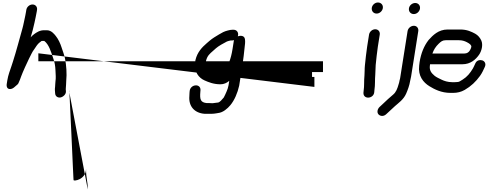

<svg xmlns="http://www.w3.org/2000/svg" viewBox="-20 -732 3918 1542"><path d="M422.5 -35C419.7 -17 420.9 0.8 422.8 16.9C423.8 43.4 446.3 54.7 466.5 50.6C485.6 46.9 512.6 26.2 509.4 -1.6L508.2 -11.5C507.7 -16 508.5 -22 508.5 -22C511.3 -39.5 510.1 -63.6 511.9 -81.2C518 -143.3 512.5 -207.3 502.7 -259.1C497 -289.1 483.6 -322.2 475 -349.7C464.5 -383.2 447.9 -418.3 428.6 -442.3C418.9 -454.4 393.8 -489 357.5 -489H341.3C300.2 -491.5 272.8 -471.5 252.1 -456.1C241.8 -448.5 233.9 -440.6 226.2 -432C236.7 -466.9 249.6 -511.8 257.3 -551.1C263 -580.4 270.5 -609.2 275.2 -639L277.4 -653C281.2 -676.7 265 -696 241.2 -696C217.5 -696 195.2 -676.7 191.4 -653L189.2 -639C187.8 -630.1 186.4 -620.4 183 -605.7C175.2 -572.4 169.1 -534.6 159.5 -501C136.7 -421 110 -318 85 -241.1L72.4 -202.1C61 -167.1 45.8 -131 38.6 -86L33.7 -55C32.2 -45.3 32.9 -15.3 61.7 -16.8C75.5 -17.5 86.5 -24.3 94.6 -31.3L120.1 -53.3C123.2 -56 126 -59.6 127.8 -63.3C137.3 -83 144 -101.4 150.7 -120.5C160.4 -148.2 200.4 -236.3 212.9 -260.7C226.5 -287.4 240.8 -318.5 251.2 -331.1C251.8 -331.8 252.6 -332.9 253.2 -333.8C267.5 -355.5 282.2 -379.1 296.7 -389.7C319.3 -406.3 309.6 -403 324.8 -403H335.9C372.5 -375 388.5 -320.2 408.1 -261.8C419.4 -228.3 423.6 -207.6 425.6 -165.1C427.2 -132.5 429.8 -106.3 425.4 -78C423.2 -64.5 424 -44.2 422.5 -35Z M535 0C535 -103 571 760 571 714C571 726 671 711 671 623C671 710 684.8 713 684.8 790Z M1889.8 -440.3C1890.8 -443.3 1891.7 -446.7 1892.2 -449.5C1895.8 -472.4 1881 -493 1856.1 -493H1846.1C1834.5 -493 1824.5 -490.9 1809.6 -487.1C1779.9 -479.6 1764.2 -470.5 1738.9 -455.4C1714.3 -440.7 1685.3 -423.6 1663.4 -404.7L1640.2 -384.7C1603.6 -353.1 1565.2 -314.4 1549.7 -250.1C1549.6 -249.6 1549.4 -248.7 1549.3 -248C1548 -240 1547 -230.9 1546.1 -221.3C1540.2 -156.2 1574.9 -107.8 1621.1 -87C1653.9 -72.1 1695.5 -55 1750.7 -55C1778 -55 1801.4 -66 1821.1 -82.6L1815.4 -47C1812.8 -30.3 1806.3 -11.6 1799.3 4.1C1794.4 15.1 1781 46 1777.1 51.2C1762.7 68.6 1745.2 88.7 1732.9 91.3L1716.3 93.2C1706.9 94.3 1693.7 96.8 1687.7 97C1680.3 96.4 1672 96 1663.8 96H1640.9C1589.4 90.5 1584.1 66.1 1589 6.1L1590.2 -7.8C1590.2 -8.2 1590.3 -9 1590.3 -9.5C1591.1 -64 1507.1 -56.5 1503 1.5L1502 12.9C1501.3 22.2 1501.4 31.5 1500.8 39.8C1493.6 122 1542.2 175.7 1622.3 181.9C1622.7 182 1623.6 182 1624.2 182H1650.2C1671 182 1691.8 182.9 1715.5 178.5L1731.4 175.8C1771 172.1 1807.6 139.6 1829.9 112.9C1863.1 73.4 1888.2 13.6 1900.8 -43.4C1900.9 -43.8 1901 -44.5 1901.1 -45L1926.9 -208C1935.5 -262.3 1939.1 -302 1944.6 -351.2C1946.9 -372.4 1951.1 -395.7 1947 -419.2C1940.4 -451.6 1903.9 -445.3 1889.8 -440.3ZM1634.8 -244.8C1645.4 -283.7 1661.4 -297.9 1692.3 -324.6L1713.8 -343.9C1733.1 -361.3 1776.6 -385.7 1802.7 -398.8C1806.4 -400.7 1828.5 -406.8 1832.5 -407H1842.5C1848 -407 1853.8 -408 1859.3 -410.1C1858.8 -408.4 1858.4 -406.7 1858.1 -405L1847.5 -338C1834.3 -254.6 1811.9 -201.9 1775.9 -150.9C1767 -138.3 1769.8 -141 1763.3 -141C1737.9 -141 1717.1 -146.8 1695.5 -155.4C1676.9 -162.8 1658.4 -168.4 1650.7 -176.7C1637.7 -190.6 1629.7 -206.6 1632.8 -226C1633.9 -232.8 1633.9 -238.8 1634.8 -244.8Z M2505 -34V-114H2486V-153H2574V-240H288V-304Z M2943.9 -454 2928.4 -356C2920.8 -308.2 2915.8 -252.3 2910.6 -205.8C2907.4 -176.9 2909.5 -149.6 2907.1 -126.6C2902.4 -81.1 2906.8 -43.2 2900.5 -3C2900.4 -2.6 2900.3 -1.8 2900.3 -1.2L2899 12.8C2899 13.2 2899 14 2898.9 14.5C2898.1 69.3 2982.9 61.9 2985.9 6.3L2986.9 -5.9C2994.2 -52.7 2989.9 -92.2 2993.9 -132.5C2996.5 -158.6 2994.8 -186.5 2997.3 -210.3C3002.4 -256.3 3007.3 -311.2 3014.4 -356L3029.9 -454C3033.7 -477.7 3017.5 -497 2993.7 -497C2970 -497 2947.7 -477.7 2943.9 -454ZM2966 -669.5C2962.2 -645.1 2978.2 -623 3004.7 -623C3029.6 -623 3050.9 -643.6 3054.6 -666.5C3058.8 -693.5 3038.9 -712 3015.3 -712C2991.8 -712 2969.8 -693 2966 -669.5Z M3253.3 -482 3193.4 -103.4C3192.6 -98.5 3189 -88.7 3188 -82L3186.5 -72.9C3185 -68.7 3184 -64.5 3182.4 -58.6C3170.8 -17.7 3160.5 8.4 3137.2 28C3107.1 53.3 3084.9 73.6 3054 103.3L3028.4 127.1C3020.1 134.9 3013.8 146.4 3012.1 157.5C3007.8 184.2 3028.9 199 3049 199C3060.5 199 3071.6 194.6 3082.1 184.9C3103.8 164.8 3133.4 137.2 3152.2 120.1C3179 95.7 3220.9 68.4 3242 19.7C3254.6 -9.6 3268.1 -44.8 3274 -82C3275.3 -90 3279.4 -103.9 3281.7 -118L3339.3 -482C3343 -505 3327.9 -525 3303.7 -525C3280.8 -525 3257.3 -506.9 3253.3 -482ZM3264.4 -665.5C3260.3 -639.9 3277.9 -619 3303.5 -619C3328.9 -619 3349.4 -640.4 3352.9 -662.5C3356.9 -687.5 3339.7 -708 3314.6 -708C3292.5 -708 3268.4 -690.9 3264.4 -665.5Z M3452.7 -302C3464 -334.1 3479.5 -357.6 3502 -379.6C3521.9 -399 3533.7 -409 3560.8 -409H3663.8C3692.1 -409 3710.2 -403 3729.2 -393.4C3752.4 -381.6 3767.5 -369.2 3765.2 -355C3764 -347.4 3759.6 -337.7 3754.9 -329.3C3745.8 -312.9 3731.9 -302 3707.8 -302ZM3631.4 -72H3611.4C3576.9 -72 3547.4 -81.6 3525.2 -92.7C3504.6 -102.9 3483.7 -112.1 3469.6 -124C3444.5 -145.4 3426.4 -166.8 3432.9 -208C3433.4 -211 3433.4 -212.8 3433.7 -216H3694.2C3757.6 -216 3799.7 -252.6 3827.3 -292.1C3847.9 -321.7 3861.2 -372 3845.3 -407C3835.5 -428.7 3818.7 -449.1 3796.3 -461.4C3766.1 -477.7 3730.5 -495 3677.4 -495H3574.4C3500.6 -495 3455.3 -447.3 3423.3 -412C3422.9 -411.6 3422.2 -410.8 3421.8 -410.2C3385.5 -363.9 3361.1 -303.9 3349.9 -233C3348.5 -223.9 3347.7 -215.1 3346.5 -205.1C3336.4 -121.4 3379.5 -70.1 3428.5 -39.7C3469.6 -14.2 3525.3 14 3597.8 14H3617.8C3652.4 14 3682.8 6.9 3712.3 -10C3762.6 -38.9 3802.1 -76.5 3835.2 -122.6C3853 -147.5 3863 -171.5 3873.7 -194.6C3886.5 -222.1 3870.1 -242.7 3852.1 -247.5C3835.5 -252 3810.8 -250.1 3798.5 -224.9C3786.2 -199.5 3785.5 -194.5 3778 -182.2C3755.4 -144.6 3732.6 -115.8 3695.2 -92.4C3673 -78.6 3667 -73 3649.6 -73C3643.8 -73 3638.8 -72 3631.4 -72Z"/></svg>

Font: CiSf OpenHand
Style: BlakObl
Weight: 400
Foundry: Cannot Into Space Fonts
Version: Version 0.7892